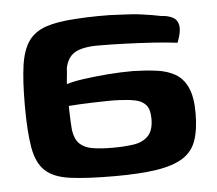

<svg xmlns="http://www.w3.org/2000/svg" viewBox="-41 -504 626 553"><g transform="rotate(-5 272.0 -228.0)"><path d="M270 4Q189 4 141 -2.5Q93 -9 69 -31.5Q45 -54 37 -99.5Q29 -145 29 -222Q29 -293 35.5 -337.5Q42 -382 60 -407Q78 -432 111 -443Q144 -454 197 -457Q225 -459 260.5 -459.5Q296 -460 324 -458Q360 -457 389 -453Q418 -449 442 -444Q463 -443 476.5 -435.5Q490 -428 492.5 -411Q495 -394 483 -363Q452 -367 412.5 -369.5Q373 -372 332 -373.5Q291 -375 252 -375Q227 -375 207 -370Q187 -365 175.5 -353Q164 -341 159 -319Q159 -314 158 -304Q157 -294 156 -284.5Q155 -275 155 -272Q173 -278 205 -282.5Q237 -287 274.5 -290Q312 -293 349 -293Q385 -292 416 -288Q447 -284 469.5 -271Q492 -258 504.5 -231Q517 -204 517 -157Q517 -109 506 -77.5Q495 -46 467 -28.5Q439 -11 391 -3.5Q343 4 270 4ZM271 -78Q305 -78 331.5 -82Q358 -86 373.5 -102Q389 -118 389 -151Q389 -179 378 -191.5Q367 -204 347.5 -208Q328 -212 303 -213Q286 -214 265.5 -213.5Q245 -213 224.5 -212.5Q204 -212 186 -211Q168 -210 155 -209Q155 -202 155.5 -188.5Q156 -175 156.5 -161.5Q157 -148 158 -139Q162 -112 175.5 -99Q189 -86 212.5 -82Q236 -78 271 -78Z"/></g></svg>

Font: r_Genos
Style: Bold
Weight: 700
Designer: Robert E. Leuschke
Foundry: Robert E. Leuschke
Version: Version 2.000;June 29, 2024;FontCreator 14.0.0.2814 32-bit